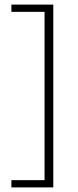

<svg xmlns="http://www.w3.org/2000/svg" viewBox="-20 -695 338 834"><path d="M211.5 119H29.5V87.5H173.5V-643.5H29.5V-675H211.5Z"/></svg>

Font: Anek Gurmukhi ExtraLight
Style: Regular
Weight: 250
Designer: Sarang Kulkarni (Gurmukhi), Yesha Goshar (Latin)
Foundry: Ek Type
Version: Version 1.003